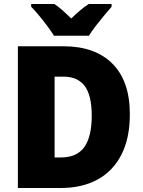

<svg xmlns="http://www.w3.org/2000/svg" viewBox="-20 -947 720 967"><path d="M634 -372Q634 -250 591 -167Q548 -84 470 -42Q392 0 284 0H70V-714H299Q459 -714 546.5 -626Q634 -538 634 -372ZM442 -365Q442 -467 406.5 -514Q371 -561 299 -561H255V-154H287Q367 -154 404.5 -206Q442 -258 442 -365ZM252 -767Q239 -788 218.5 -815.5Q198 -843 176 -869.5Q154 -896 137 -913V-927H254Q276 -912 295.5 -894.5Q315 -877 339 -854Q363 -877 384 -895Q405 -913 427 -927H542V-913Q526 -895 504.5 -869Q483 -843 462 -816Q441 -789 428 -767Z"/></svg>

Font: Noto Sans Lao UI SemCond Blk
Style: Regular
Weight: 900
Width: 4
Designer: Monotype Design Team
Foundry: Monotype Imaging Inc.
Version: Version 2.000; ttfautohint (v1.8.4.7-5d5b)